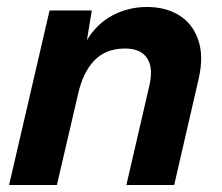

<svg xmlns="http://www.w3.org/2000/svg" viewBox="-20 -530 635 550"><path d="M6 0 122 -500H243L229 -415Q257 -462 302.5 -486Q348 -510 401 -510Q455 -510 493.5 -486Q532 -462 548 -415.5Q564 -369 549 -304L479 0H342L407 -281Q420 -334 402 -362.5Q384 -391 338 -391Q283 -391 250 -356.5Q217 -322 203 -258L143 0Z"/></svg>

Font: Prodigy Sans SemiBold
Style: Italic
Weight: 600
Italic angle: -13°
Designer: Wei Huang
Foundry: Wei Huang
Version: Version 1.003; ttfautohint (v1.8.3)